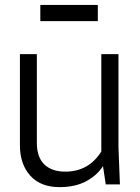

<svg xmlns="http://www.w3.org/2000/svg" viewBox="-20 -750 568 781"><path d="M61 -529.8H129.9V-168.9Q129.9 -110.4 160.4 -81.1Q190.9 -51.8 245.1 -51.8Q340.8 -51.8 392.1 -133.8V-529.8H461.9V-149.9L467.8 0H410.2L398.9 -74.2Q374.5 -36.1 330.1 -12.5Q285.6 11.2 222.2 11.2Q145 11.2 103 -35.6Q61 -82.5 61 -159.2ZM144 -664.1V-730H377.9V-664.1Z"/></svg>

Font: Cooper Hewitt
Style: Book
Weight: 705
Designer: Village Type and Design LLC
Foundry: Cooper Hewitt Smithsonian Design Museum
Version: 1.000